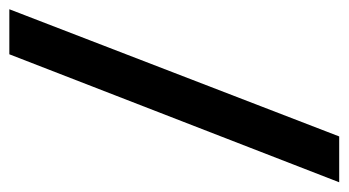

<svg xmlns="http://www.w3.org/2000/svg" viewBox="-190 -514 736 405"><g transform="rotate(90 177.5 -312.0)"><path d="M360 -660H263.3L-5 35.8H90Z"/></g></svg>

Font: Chomsky
Style: Regular
Weight: 400
Version: Version 2.3